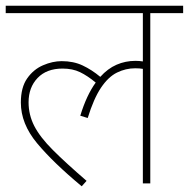

<svg xmlns="http://www.w3.org/2000/svg" viewBox="-20 -642 661 672"><path d="M0 -596V-622H621V-596H506V0H480V-401Q469 -403 453 -403Q420 -403 389.5 -388Q359 -373 333.5 -335Q308 -297 287 -229L261 -237Q283 -309 315 -353Q286 -377 260 -389.5Q234 -402 199 -402Q143 -402 111.5 -369Q80 -336 80 -284Q80 -240 100 -201Q120 -162 165 -117Q210 -72 283 -9L266 10Q166 -73 109.5 -141Q53 -209 53 -283Q53 -336 75 -367.5Q97 -399 130.5 -413.5Q164 -428 196 -428Q237 -428 269 -413Q301 -398 331 -373Q357 -402 388 -415.5Q419 -429 454 -429Q468 -429 480 -427V-596Z"/></svg>

Font: Noto Sans Thin
Style: Regular
Weight: 100
Designer: Monotype Design Team
Foundry: Monotype Imaging Inc.
Version: Version 2.007